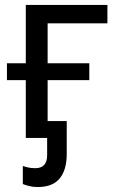

<svg xmlns="http://www.w3.org/2000/svg" viewBox="-20 -556 474 774"><path d="M132 198Q113 198 97.5 194Q82 190 72 186V113Q80 116 93 119Q106 122 122 122Q170 122 170 70V0H84V-233H8V-301H84V-536H413V-462H172V-301H340V-233H172V-68H249V65Q249 129 220.5 163.5Q192 198 132 198Z"/></svg>

Font: TSCustom
Style: Regular
Weight: 400
Designer: Monotype Design Team
Foundry: Monotype Imaging Inc.
Version: Version 2.004; ttfautohint (v1.8.3) -l 8 -r 50 -G 200 -x 14 